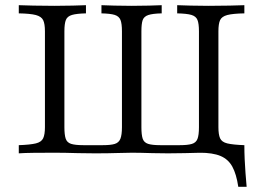

<svg xmlns="http://www.w3.org/2000/svg" viewBox="-20 -591 1014 740"><path d="M898.4 129Q891.1 79.8 875.4 51.2Q859.7 22.6 829.8 10.1Q800 -2.4 749.2 -2.4L808.1 -20.2L904 -31.5H921.8Q921.8 -4 923 22.6Q924.2 49.2 926.2 75.8Q928.2 102.4 930.6 129ZM52.4 0V-31.5Q96.8 -33.1 118.1 -38.3Q139.5 -43.5 146.4 -58.1Q153.2 -72.6 153.2 -100.8V-470.2Q153.2 -499.2 146.4 -513.3Q139.5 -527.4 118.1 -533.1Q96.8 -538.7 52.4 -539.5V-571Q73.4 -570.2 109.3 -569.4Q145.2 -568.5 190.3 -568.5Q228.2 -568.5 260.1 -569.4Q291.9 -570.2 311.3 -571V-539.5Q275.8 -538.7 257.7 -533.5Q239.5 -528.2 233.9 -514.1Q228.2 -500 228.2 -470.2V-100.8Q228.2 -71.8 233.1 -56.9Q237.9 -41.9 253.6 -36.7Q269.4 -31.5 300.8 -31.5H376.6Q406.5 -31.5 422.2 -36.3Q437.9 -41.1 444 -56Q450 -71 450 -100.8V-470.2Q450 -500 444.4 -514.1Q438.7 -528.2 422.2 -533.5Q405.6 -538.7 371 -539.5V-571Q390.3 -570.2 421 -569.4Q451.6 -568.5 487.1 -568.5Q525 -568.5 555.2 -569.4Q585.5 -570.2 603.2 -571V-539.5Q568.5 -538.7 551.6 -533.1Q534.7 -527.4 529.8 -513.3Q525 -499.2 525 -470.2V-100.8Q525 -71.8 529.8 -56.9Q534.7 -41.9 550.4 -36.7Q566.1 -31.5 597.6 -31.5H673.4Q703.2 -31.5 719.4 -36.3Q735.5 -41.1 741.1 -55.6Q746.8 -70.2 746.8 -100.8V-470.2Q746.8 -500 741.1 -514.1Q735.5 -528.2 717.7 -533.5Q700 -538.7 662.9 -539.5V-571Q683.1 -570.2 714.9 -569.4Q746.8 -568.5 783.1 -568.5Q829 -568.5 864.9 -569.4Q900.8 -570.2 921.8 -571V-539.5Q877.4 -538.7 856 -533.1Q834.7 -527.4 828.2 -513.3Q821.8 -499.2 821.8 -470.2V-100.8Q821.8 -72.6 828.2 -58.1Q834.7 -43.5 856 -38.3Q877.4 -33.1 921.8 -31.5V0Q900 -1.6 864.1 -2Q828.2 -2.4 783.9 -2.4Q762.9 -2.4 741.1 -2Q719.4 -1.6 692.3 -0.8Q665.3 0 627.4 0Q592.7 0 567.3 -0.8Q541.9 -1.6 523 -2Q504 -2.4 488.7 -2.4Q465.3 -2.4 431 -1.2Q396.8 0 346 0Q307.3 0 280.2 -0.8Q253.2 -1.6 232.3 -2Q211.3 -2.4 191.1 -2.4Q146.8 -2.4 110.5 -2Q74.2 -1.6 52.4 0Z"/></svg>

Font: Playfair 12pt Light
Style: Regular
Weight: 300
Designer: Claus Eggers Sørensen
Foundry: Claus Eggers Sørensen
Version: Version 2.000;gftools[0.9.28]